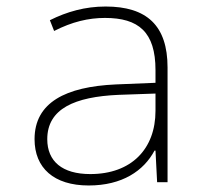

<svg xmlns="http://www.w3.org/2000/svg" viewBox="-20 -559 640 589"><path d="M252 10C355 10 421 -35 454 -97H457L462 0H494V-352C494 -481 430 -539 304 -539C241 -539 185 -523 133 -497L146 -464C201 -492 251 -504 302 -504C405 -504 457 -461 457 -344V-305L335 -300C182 -293 86 -245 86 -132C86 -44 145 10 252 10ZM257 -25C171 -25 125 -64 125 -132C125 -226 210 -262 343 -268L457 -272V-219C457 -102 383 -25 257 -25Z"/></svg>

Font: Noto Sans Mono ExtraLight
Style: Regular
Weight: 200
Designer: Monotype Design Team
Foundry: Monotype Imaging Inc.
Version: Version 2.014